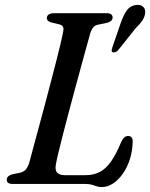

<svg xmlns="http://www.w3.org/2000/svg" viewBox="-20 -754 615 787"><path d="M329.4 0H33Q18.5 0 12.6 -5.2Q6.7 -10.4 7.9 -18.4Q8.2 -26.6 14.8 -32Q21.5 -37.3 32.2 -39.9L60.7 -45.7Q76.7 -49 85.3 -58.9Q94 -68.7 100.3 -88.1Q106.1 -110 115.4 -145Q124.8 -180 136.6 -223.2Q148.4 -266.4 161 -313.8Q173.6 -361.3 185.9 -408.3Q198.3 -455.4 209.1 -497.7Q220 -540.1 227.9 -573.3Q235.8 -606.6 239.3 -626.3Q241.8 -637.6 237.8 -644.4Q233.9 -651.3 224.8 -653.7L191.8 -661.5Q182.6 -664.2 177.3 -668.4Q172 -672.7 172 -680.4Q172 -689.3 179.7 -694.6Q187.4 -700 201.2 -700H416.8Q430.4 -700 436 -695.1Q441.6 -690.2 441.6 -682.2Q441.6 -673.9 434.9 -668.4Q428.1 -663 418.6 -660.4L383.1 -653.1Q370.2 -650.8 362.9 -642.8Q355.5 -634.9 350 -618Q343.5 -594.4 333.5 -558.2Q323.5 -522 311.6 -478.3Q299.6 -434.7 286.9 -387.5Q274.2 -340.4 261.8 -293.9Q249.4 -247.4 238.9 -206.2Q228.3 -165 220.6 -133Q212.8 -100.9 209.5 -82.8Q204.3 -57.4 213.9 -46.7Q223.5 -36 245.3 -36H330.2Q364 -36 389.3 -49.3Q414.5 -62.6 435.4 -92.4Q456.2 -122.1 476.7 -171.9Q482.8 -184.9 489.6 -190.8Q496.3 -196.6 504.9 -196.6Q515.2 -196.6 519.7 -190.4Q524.1 -184.1 523.9 -173.2Q523.1 -134.8 512.2 -100.9Q501.3 -66.9 483.2 -41.5Q465.1 -16.1 442.9 -1.6Q420.7 12.9 396.6 12.9Q385.9 12.9 376.6 9.6Q367.3 6.3 356.5 3.2Q345.6 0 329.4 0ZM475.5 -661.7Q486.2 -692 499.3 -710.7Q512.3 -729.5 535.1 -733.2Q554.4 -736.5 565.4 -727.3Q576.3 -718.1 575.1 -703Q574.4 -687 564.2 -671.2Q553.9 -655.5 535.5 -637.6L463.1 -546.8Q458.1 -542.4 452.3 -540.3Q446.5 -538.2 441.9 -539.9Q437.1 -542.3 437.7 -547.5Q438.2 -552.7 440.2 -558.8Z"/></svg>

Font: Fraunces
Style: Italic
Weight: 900
Italic angle: -16°
Version: Version 1.000;[0bf87f6ff]